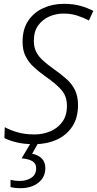

<svg xmlns="http://www.w3.org/2000/svg" viewBox="-20 -744 508 1004"><path d="M159 10Q107 10 69 1Q31 -8 3 -22L5 -79Q34 -63 72.5 -52Q111 -41 160 -41Q204 -41 242.5 -57Q281 -73 305.5 -106Q330 -139 330 -191Q330 -241 301 -274Q272 -307 214 -347Q182 -370 155.5 -394.5Q129 -419 113.5 -450.5Q98 -482 98 -526Q98 -592 128 -636Q158 -680 207 -702Q256 -724 314 -724Q362 -724 400 -713.5Q438 -703 468 -687L445 -637Q416 -652 383.5 -662.5Q351 -673 312 -673Q273 -673 237.5 -657.5Q202 -642 179.5 -611Q157 -580 157 -530Q157 -496 170 -471.5Q183 -447 206 -426.5Q229 -406 261 -383Q298 -357 327 -331.5Q356 -306 372 -273Q388 -240 388 -195Q388 -127 357.5 -81.5Q327 -36 275 -13Q223 10 159 10ZM88 240Q72 240 58.5 238.5Q45 237 35 234V196Q55 202 84 202Q119 202 144 185.5Q169 169 169 136Q169 111 149.5 99Q130 87 93 84L143 0H182L148 60Q177 65 197 83.5Q217 102 217 135Q217 183 180.5 211.5Q144 240 88 240Z"/></svg>

Font: Noto Sans SemiCondensed Light
Style: Italic
Weight: 300
Width: 4
Italic angle: -12°
Designer: Monotype Design Team
Foundry: Monotype Imaging Inc.
Version: Version 2.013; ttfautohint (v1.8.4.7-5d5b)